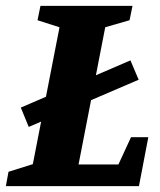

<svg xmlns="http://www.w3.org/2000/svg" viewBox="-39 -635 545 655"><path d="M59 -202 32 -268 406 -429 434 -363ZM-19 0 -10 -49 73 -75 164 -542 89 -566 99 -615H413L403 -566L320 -542L229 -74H365L408 -167H467L435 0Z"/></svg>

Font: Manuale ExtraBold
Style: Italic
Weight: 800
Italic angle: -11°
Designer: Eduardo Tunni / Pablo Cosgaya
Foundry: Eduardo Tunni / Pablo Cosgaya
Version: Version 1.002